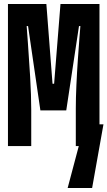

<svg xmlns="http://www.w3.org/2000/svg" viewBox="-20 -734 540 965"><path d="M443 211 500 -109H480V-714H284L252 -313H244L213 -714H20V0H137V-182Q137 -255 131.5 -348Q126 -441 120.5 -514.5Q115 -588 114 -603H121L183 -179H313L377 -603H384Q383 -593 379.5 -547Q376 -501 371.5 -437Q367 -373 364 -306.5Q361 -240 361 -189V0H376L320 211Z"/></svg>

Font: Noto Sans Mono UI Condensed
Style: Bold
Weight: 700
Width: 3
Designer: Monotype Design team
Foundry: Monotype Imaging Inc.
Version: 1.000